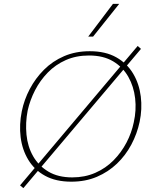

<svg xmlns="http://www.w3.org/2000/svg" viewBox="-20 -927 776 986"><path d="M100 39 83 25 687 -691 704 -676ZM346 6Q267 6 212 -24Q157 -54 125.5 -106Q94 -158 86 -222.5Q78 -287 92 -356Q104 -415 133 -470Q162 -525 206 -569Q250 -613 309 -638.5Q368 -664 441 -664Q522 -664 577.5 -632.5Q633 -601 664 -548.5Q695 -496 703 -431.5Q711 -367 697 -301Q684 -240 654.5 -184.5Q625 -129 580.5 -86.5Q536 -44 477.5 -19Q419 6 346 6ZM351 -16Q416 -16 469.5 -39.5Q523 -63 563 -103.5Q603 -144 629.5 -194.5Q656 -245 667 -299Q681 -361 674 -422Q667 -483 639 -532.5Q611 -582 561 -612Q511 -642 437 -642Q371 -642 318 -618.5Q265 -595 225.5 -554.5Q186 -514 160 -463.5Q134 -413 122 -359Q110 -297 116 -235.5Q122 -174 150 -125Q178 -76 228 -46Q278 -16 351 -16ZM433 -739 560 -907H592L458 -739Z"/></svg>

Font: Ysabeau Office Thin
Style: Italic
Weight: 250
Italic angle: -12°
Designer: Christian Thalmann (Catharsis Fonts)
Version: Version 2.001;gftools[0.9.30]; featfreeze: tnum,lnum,ss02